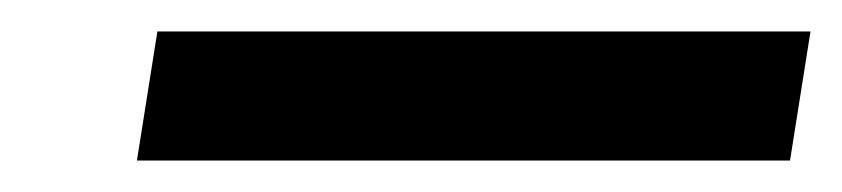

<svg xmlns="http://www.w3.org/2000/svg" viewBox="-20 -356 535 122"><path d="M67 -254H482L495 -336H80Z"/></svg>

Font: Charger Sport
Style: SeBdNrwObl
Weight: 600
Designer: Jasper
Foundry: Cannot Into Space Fonts
Version: Version 1.1